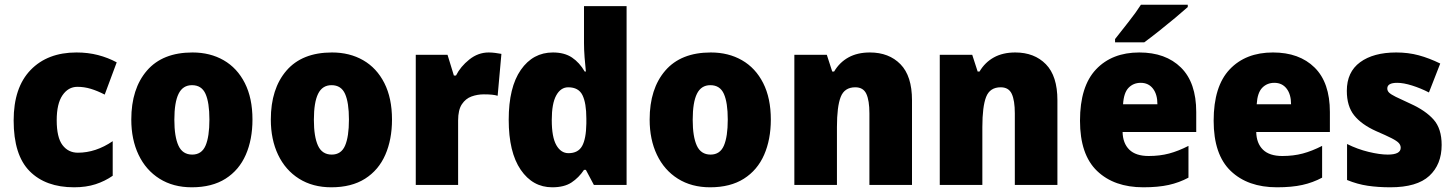

<svg xmlns="http://www.w3.org/2000/svg" viewBox="-20 -786 6181 816"><path d="M295 10Q174 10 106 -58.5Q38 -127 38 -274Q38 -414 110 -488.5Q182 -563 305 -563Q354 -563 396.5 -552Q439 -541 476 -521L425 -384Q394 -400 366 -408.5Q338 -417 309 -417Q270 -417 245.5 -381Q221 -345 221 -275Q221 -202 245.5 -169.5Q270 -137 311 -137Q387 -137 459 -186V-39Q426 -16 386 -3Q346 10 295 10Z M1053 -278Q1053 -193 1024.5 -128Q996 -63 938.5 -26.5Q881 10 795 10Q716 10 658 -26.5Q600 -63 569 -128Q538 -193 538 -278Q538 -409 604.5 -486Q671 -563 798 -563Q873 -563 930.5 -530Q988 -497 1020.5 -433Q1053 -369 1053 -278ZM721 -277Q721 -205 738.5 -167Q756 -129 797 -129Q837 -129 853.5 -167Q870 -205 870 -278Q870 -350 853.5 -387Q837 -424 796 -424Q757 -424 739 -387.5Q721 -351 721 -277Z M1646 -278Q1646 -193 1617.5 -128Q1589 -63 1531.5 -26.5Q1474 10 1388 10Q1309 10 1251 -26.5Q1193 -63 1162 -128Q1131 -193 1131 -278Q1131 -409 1197.5 -486Q1264 -563 1391 -563Q1466 -563 1523.5 -530Q1581 -497 1613.5 -433Q1646 -369 1646 -278ZM1314 -277Q1314 -205 1331.5 -167Q1349 -129 1390 -129Q1430 -129 1446.5 -167Q1463 -205 1463 -278Q1463 -350 1446.5 -387Q1430 -424 1389 -424Q1350 -424 1332 -387.5Q1314 -351 1314 -277Z M2057 -563Q2071 -563 2085.5 -561Q2100 -559 2111 -557L2095 -379Q2085 -382 2071.5 -383.5Q2058 -385 2036 -385Q2009 -385 1984 -376Q1959 -367 1943 -343Q1927 -319 1927 -274V0H1747V-553H1882L1909 -465H1918Q1937 -503 1974.5 -533Q2012 -563 2057 -563Z M2327 10Q2244 10 2193 -64.5Q2142 -139 2142 -277Q2142 -415 2193.5 -489Q2245 -563 2330 -563Q2379 -563 2411 -541.5Q2443 -520 2465 -482H2470Q2467 -509 2464.5 -542Q2462 -575 2462 -603V-760H2643V0H2504L2470 -64H2462Q2440 -31 2409 -10.5Q2378 10 2327 10ZM2396 -135Q2437 -135 2454 -165.5Q2471 -196 2472 -261V-282Q2472 -348 2455.5 -381.5Q2439 -415 2395 -415Q2363 -415 2344 -380.5Q2325 -346 2325 -276Q2325 -203 2344.5 -169Q2364 -135 2396 -135Z M3256 -278Q3256 -193 3227.5 -128Q3199 -63 3141.5 -26.5Q3084 10 2998 10Q2919 10 2861 -26.5Q2803 -63 2772 -128Q2741 -193 2741 -278Q2741 -409 2807.5 -486Q2874 -563 3001 -563Q3076 -563 3133.5 -530Q3191 -497 3223.5 -433Q3256 -369 3256 -278ZM2924 -277Q2924 -205 2941.5 -167Q2959 -129 3000 -129Q3040 -129 3056.5 -167Q3073 -205 3073 -278Q3073 -350 3056.5 -387Q3040 -424 2999 -424Q2960 -424 2942 -387.5Q2924 -351 2924 -277Z M3677 -563Q3758 -563 3807 -513Q3856 -463 3856 -360V0H3675V-304Q3675 -359 3662 -387Q3649 -415 3615 -415Q3569 -415 3553 -374Q3537 -333 3537 -246V0H3356V-553H3494L3517 -482H3525Q3548 -521 3586 -542Q3624 -563 3677 -563Z M4295 -563Q4376 -563 4425 -513Q4474 -463 4474 -360V0H4293V-304Q4293 -359 4280 -387Q4267 -415 4233 -415Q4187 -415 4171 -374Q4155 -333 4155 -246V0H3974V-553H4112L4135 -482H4143Q4166 -521 4204 -542Q4242 -563 4295 -563Z M4822 -563Q4934 -563 4999 -499Q5064 -435 5064 -310V-225H4751Q4752 -177 4779.5 -150Q4807 -123 4862 -123Q4909 -123 4948.5 -133.5Q4988 -144 5031 -166V-31Q4992 -10 4947 0Q4902 10 4839 10Q4715 10 4642.5 -59.5Q4570 -129 4570 -273Q4570 -419 4638 -491Q4706 -563 4822 -563ZM4828 -434Q4797 -434 4776.5 -413Q4756 -392 4753 -343H4899Q4899 -385 4880 -409.5Q4861 -434 4828 -434ZM5028 -756Q5008 -738 4974.5 -710Q4941 -682 4905 -653.5Q4869 -625 4843 -606H4719V-620Q4744 -652 4776 -692.5Q4808 -733 4829 -766H5028Z M5390 -563Q5502 -563 5567 -499Q5632 -435 5632 -310V-225H5319Q5320 -177 5347.5 -150Q5375 -123 5430 -123Q5477 -123 5516.5 -133.5Q5556 -144 5599 -166V-31Q5560 -10 5515 0Q5470 10 5407 10Q5283 10 5210.5 -59.5Q5138 -129 5138 -273Q5138 -419 5206 -491Q5274 -563 5390 -563ZM5396 -434Q5365 -434 5344.5 -413Q5324 -392 5321 -343H5467Q5467 -385 5448 -409.5Q5429 -434 5396 -434Z M6107 -170Q6107 -87 6054.5 -38.5Q6002 10 5889 10Q5837 10 5793 3.5Q5749 -3 5705 -21V-174Q5749 -152 5796.5 -140.5Q5844 -129 5878 -129Q5933 -129 5933 -158Q5933 -169 5925 -178Q5917 -187 5894.5 -198.5Q5872 -210 5828 -229Q5766 -257 5735 -296Q5704 -335 5704 -400Q5704 -480 5760.5 -521.5Q5817 -563 5914 -563Q5965 -563 6009.5 -551Q6054 -539 6101 -516L6053 -393Q6018 -411 5981.5 -422.5Q5945 -434 5918 -434Q5876 -434 5876 -410Q5876 -400 5883.5 -392.5Q5891 -385 5912 -374.5Q5933 -364 5975 -345Q6039 -316 6073 -277.5Q6107 -239 6107 -170Z"/></svg>

Font: Noto Sans Malayalam SemiCondensed Black
Style: Regular
Weight: 900
Width: 4
Designer: Jelle Bosma - Monotype Design Team
Foundry: Monotype Imaging Inc.
Version: Version 2.104; ttfautohint (v1.8.4.7-5d5b)